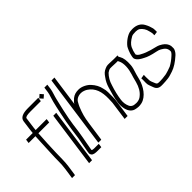

<svg xmlns="http://www.w3.org/2000/svg" viewBox="-64 -1168 1657 1657"><g transform="rotate(-45 765.0 -339.0)"><path d="M269 -645H397L402 -681H274C209 -681 174 -663 169 -627L158 -546C156 -528 154 -513 153 -500H72L67 -464H150C148 -434 147 -407 146 -384C145 -342 137 -213 138 -170C138 -144 137 -115 132 -82L118 15H154L168 -82C175 -129 173 -189 175 -238C178 -309 179 -370 186 -464H318L323 -500H189C190 -515 192 -535 196 -561L205 -627C207 -639 228 -645 269 -645Z M384 -480 313 28H349L420 -480ZM404 -671 429 -643 458 -668 433 -697Z M442 -233 452 -308C457 -344 466 -393 480 -456L493 -512C498 -531 502 -548 505 -563C511 -591 527 -631 531 -660L537 -706H501L495 -660C493 -646 489 -629 482 -610C472 -580 465 -550 457 -515L445 -459C431 -394 420 -334 412 -279L400 -191C391 -146 383 -102 375 -56L372 -34C371 -27 373 -20 379 -12C390 3 416 5 442 5H485L490 -31H433C420 -31 412 -33 408 -38L411 -57L421 -112C428 -151 435 -184 442 -233Z M588 -706 495 -43C495 -40 501 -40 513 -41C525 -40 531 -40 531 -43L556 -218C565 -281 575 -317 599 -376C604 -389 610 -397 616 -409C629 -436 657 -450 691 -450C713 -450 737 -439 748 -432C809 -392 828 -329 826 -246L825 -220C825 -211 825 -204 824 -197L800 -25H836L861 -202C862 -213 862 -242 862 -290C862 -307 859 -324 854 -341C847 -376 830 -408 802 -438C780 -462 737 -486 697 -486C666 -486 642 -480 618 -461C597 -442 585 -429 584 -421L624 -706Z M1092 -420H1111L1117 -408C1137 -369 1131 -306 1115 -255C1110 -241 1103 -216 1094 -180C1081 -132 1060 -96 1031 -73C1009 -53 979 -46 941 -53C923 -58 911 -68 905 -83C894 -107 890 -135 894 -165C900 -209 911 -257 928 -308C939 -347 958 -379 984 -405C992 -411 1010 -422 1021 -422H1041ZM1046 -458H1026C1017 -458 1007 -455 995 -450C966 -438 954 -425 935 -397C916 -372 903 -344 894 -314C880 -264 866 -224 858 -164C855 -142 856 -119 861 -94C871 -49 895 -24 930 -18C953 -14 967 -11 998 -18C1064 -34 1113 -109 1130 -175C1136 -198 1140 -214 1143 -225C1157 -266 1165 -296 1166 -316C1170 -368 1164 -405 1150 -428L1142 -442L1144 -456H1097Z M1251 -39H1233C1214 -39 1209 -45 1203 -61C1197 -78 1184 -99 1186 -120C1186 -126 1185 -137 1185 -152L1186 -177L1149 -171L1150 -154C1150 -127 1146 -100 1156 -78C1159 -72 1163 -60 1169 -43C1179 -16 1198 -3 1228 -3H1246C1275 -3 1285 -6 1312 -8C1332 -10 1358 -20 1378 -26C1414 -38 1454 -63 1498 -103C1511 -115 1521 -129 1527 -145C1530 -152 1531 -166 1529 -187C1524 -212 1509 -233 1483 -250C1477 -254 1469 -258 1460 -263C1446 -271 1401 -279 1380 -286C1343 -298 1331 -300 1285 -325C1274 -331 1266 -339 1260 -350L1262 -363C1264 -377 1270 -397 1281 -421C1292 -443 1315 -464 1351 -484C1360 -489 1376 -491 1401 -491C1415 -491 1428 -488 1439 -482C1462 -465 1479 -439 1485 -409C1487 -399 1491 -389 1492 -379V-354L1528 -359V-377C1528 -389 1527 -399 1526 -404C1518 -431 1516 -442 1499 -473C1480 -507 1447 -527 1395 -527C1386 -527 1378 -526 1369 -525C1336 -521 1286 -487 1259 -451C1252 -441 1231 -396 1226 -363L1224 -348C1223 -339 1227 -328 1237 -316C1247 -304 1265 -291 1292 -278C1316 -264 1354 -252 1404 -242C1421 -239 1435 -234 1445 -228C1467 -214 1493 -202 1494 -160C1495 -151 1487 -139 1470 -124C1447 -103 1422 -84 1394 -69C1389 -67 1329 -44 1306 -44C1287 -41 1269 -39 1251 -39Z"/></g></svg>

Font: Reckless Catfish
Style: It
Weight: 400
Foundry: Cannot Into Space Fonts
Version: Version 0.2894